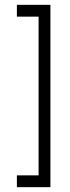

<svg xmlns="http://www.w3.org/2000/svg" viewBox="-20 -720 289 796"><path d="M50 56V7H140V-651H50V-700H189V56Z"/></svg>

Font: Urbanist ExtraLight
Style: Regular
Weight: 200
Designer: Corey Hu
Foundry: Corey Hu
Version: Version 1.330; ttfautohint (v1.8.4.7-5d5b)